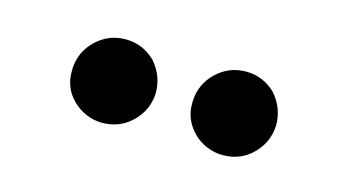

<svg xmlns="http://www.w3.org/2000/svg" viewBox="-34 -711 516 292"><g transform="rotate(15 224.0 -565.0)"><path d="M135 -499Q122 -499 109.8 -504.2Q97.5 -509.5 88.2 -518.8Q79 -528 74.8 -538.8Q70.5 -549.5 70.5 -561.5V-566.5Q71.5 -593.5 91 -612.2Q110.5 -631 137.5 -631Q164 -631 184 -612Q202.5 -591 202.5 -564Q201.5 -537 182.2 -518Q163 -499 135 -499ZM325 -499Q312 -499 299.5 -504.2Q287 -509.5 278 -518.8Q269 -528 264.5 -538.8Q260 -549.5 260 -561.5V-566.5Q261 -593.5 280.5 -612.2Q300 -631 327 -631Q353.5 -631 373.5 -612Q392 -591 392 -564Q391 -537 372 -518Q353 -499 325 -499Z"/></g></svg>

Font: Lucymar Sans SemiBold
Style: Italic
Weight: 600
Italic angle: -10°
Foundry: The League of Moveable Type (original font) / Main changes by Cristiano Sobral with portions from Mirco Monsees
Version: Version 2.00;August 30, 2020;FontCreator 13.0.0.2681 64-bit